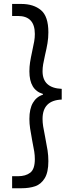

<svg xmlns="http://www.w3.org/2000/svg" viewBox="-20 -832 364 998"><path d="M43 146.5V84H73.2Q113.8 84 137.5 65.4Q161.1 46.9 161.1 -4.9Q161.1 -24.4 158 -44.4Q154.8 -64.5 147.5 -100.6Q140.1 -140.1 136.5 -164.6Q132.8 -189 132.8 -213.9Q132.8 -266.1 151.1 -297.6Q169.4 -329.1 203.1 -339.8V-343.8Q132.8 -364.3 132.8 -460.9Q132.8 -485.4 136.2 -507.6Q139.6 -529.8 147.5 -566.4Q154.3 -597.7 157.7 -616.7Q161.1 -635.7 161.1 -655.3Q161.1 -749 73.2 -749H43V-811.5H90.8Q154.3 -811.5 192.9 -779.3Q231.4 -747.1 231.4 -664.1Q231.4 -634.8 226.8 -607.2Q222.2 -579.6 213.9 -544.9Q207.5 -516.6 204.3 -497.8Q201.2 -479 201.2 -461.9Q201.2 -374.5 300.8 -370.1V-314.5Q201.2 -310.5 201.2 -213.9Q201.2 -195.3 204.3 -175.3Q207.5 -155.3 214.8 -119.1Q223.1 -77.1 227.3 -50Q231.4 -22.9 231.4 5.9Q231.4 63.5 212.4 94.5Q193.4 125.5 163.1 136Q132.8 146.5 90.8 146.5Z"/></svg>

Font: Reddit Sans Vanilla
Style: Regular
Weight: 400
Designer: Stephen Hutchings
Foundry: Reddit
Version: Version 1.013